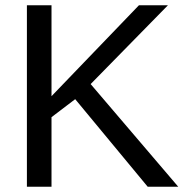

<svg xmlns="http://www.w3.org/2000/svg" viewBox="-20 -708 707 728"><path d="M175.3 -263.7V0H82V-688H175.3V-343.3L506.8 -688H616.7L323.7 -389.2L655.8 0H540L265.1 -332Z"/></svg>

Font: Arimo
Style: Regular
Weight: 400
Designer: Steve Matteson
Foundry: Monotype Imaging Inc.
Version: Version 1.33